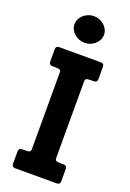

<svg xmlns="http://www.w3.org/2000/svg" viewBox="-170 -966 694 1025"><g transform="rotate(20 177.0 -453.5)"><path d="M314 -19Q314 0 294.9 0H59.1Q40 0 40 -19V-88.9Q40 -107.9 59.1 -107.9H74.2Q94.2 -107.9 101.1 -111.3Q107.9 -114.7 107.9 -126V-562Q107.9 -573.2 101.1 -576.7Q94.2 -580.1 74.2 -580.1H59.1Q40 -580.1 40 -599.1V-668.9Q40 -688 59.1 -688H294.9Q314 -688 314 -668.9V-599.1Q314 -580.1 294.9 -580.1H279.8Q258.8 -580.1 252.4 -576.4Q246.1 -572.8 246.1 -562V-126Q246.1 -114.7 252.9 -111.3Q259.8 -107.9 279.8 -107.9H294.9Q314 -107.9 314 -88.9ZM261.2 -831.1Q261.2 -815.9 254.4 -802.2Q247.6 -788.6 236.1 -778.3Q224.6 -768.1 209.5 -762Q194.3 -755.9 177.2 -755.9Q160.6 -755.9 145.3 -762Q129.9 -768.1 118.4 -778.3Q106.9 -788.6 100.1 -802.2Q93.3 -815.9 93.3 -831.1Q93.3 -846.7 100.1 -860.6Q106.9 -874.5 118.4 -884.8Q129.9 -895 145.3 -901.1Q160.6 -907.2 177.2 -907.2Q194.3 -907.2 209.5 -901.1Q224.6 -895 236.1 -884.8Q247.6 -874.5 254.4 -860.6Q261.2 -846.7 261.2 -831.1Z"/></g></svg>

Font: New Telegraph
Style: Bold
Weight: 700
Designer: Frank Baranowski
Foundry: Frank Baranowski
Version: Version 3.001